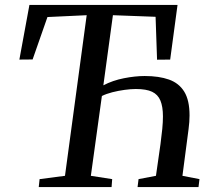

<svg xmlns="http://www.w3.org/2000/svg" viewBox="-20 -763 872 783"><path d="M138 0 141.5 -32.5 245 -46 333.5 -701 173.5 -693.5 113 -520.5 59 -520 100 -743H704L674 -520L620.5 -519.5L614.5 -694.5L440.5 -701L401.5 -415Q439.5 -435 485.5 -444Q531.5 -453 570 -453Q628.5 -453 669.2 -438.5Q710 -424 731.5 -389Q753 -354 753 -292.5Q753 -279.5 752 -265.5Q751 -251.5 749 -236.5L724 -46L793.5 -32.5L789.5 0H541L545 -32.5L616 -46L634.5 -175.5Q639 -209.5 641.8 -237.5Q644.5 -265.5 644.5 -288Q644.5 -328 634.2 -352.8Q624 -377.5 600.2 -388.8Q576.5 -400 534 -400Q513.5 -400 488 -396.5Q462.5 -393 438 -386.8Q413.5 -380.5 395.5 -371.5L350.5 -46L437.5 -32.5L435 0Z"/></svg>

Font: Merriweather 60pt
Style: Italic
Weight: 400
Italic angle: -7.8°
Version: Version 2.101